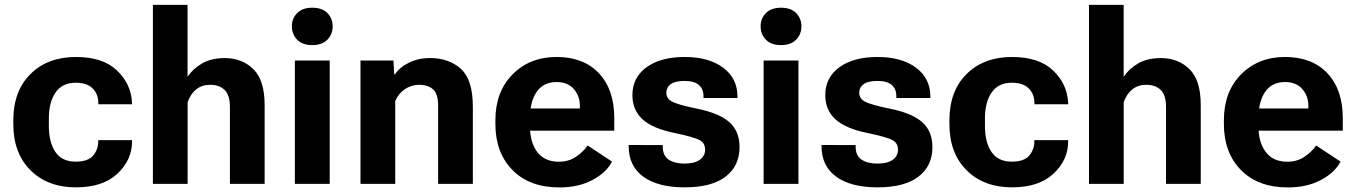

<svg xmlns="http://www.w3.org/2000/svg" viewBox="-20 -768 5658 802"><path d="M35.6 -250V-265.6Q35.6 -387.5 107.3 -458.7Q179 -530 297.4 -530Q409.4 -530 468.3 -474Q527.1 -418 531.2 -341.3L532 -332.5H390.6V-338.9Q390.6 -374.8 367.1 -398.6Q343.5 -422.4 296.1 -422.4Q240.5 -422.4 212.3 -382.1Q184.1 -341.8 184.1 -273.7V-241.9Q184.1 -173.6 211.4 -133.2Q238.8 -92.8 295.9 -92.8Q347.9 -92.8 369.1 -118.3Q390.4 -143.8 390.4 -177.2V-182.6H531.5V-176.5Q531.5 -100.1 470.6 -42.7Q409.7 14.6 297.4 14.6Q179.2 14.6 107.4 -56.8Q35.6 -128.2 35.6 -250Z M618.7 0V-747.6H763.4V-447.3Q786.4 -481.4 824.6 -503.4Q862.8 -525.4 918.9 -525.4Q991.2 -525.4 1038.3 -479.2Q1085.4 -433.1 1085.4 -329.3V0H940.4V-321Q940.4 -371.3 918 -392.6Q895.5 -413.8 857.7 -413.8Q823.7 -413.8 799.9 -395Q776.1 -376.2 763.7 -341.3V0Z M1211.7 0V-515.1H1357.2V0ZM1199.2 -658Q1199.2 -690.9 1221.3 -713.4Q1243.3 -735.8 1284.4 -735.8Q1325.6 -735.8 1347.6 -713.4Q1369.6 -690.9 1369.6 -658Q1369.6 -624.8 1347.5 -602.2Q1325.4 -579.6 1284.2 -579.6Q1243.2 -579.6 1221.2 -602.2Q1199.2 -624.8 1199.2 -658Z M1485.8 0V-515.1H1623.5L1626.7 -457.3H1629.4Q1649.2 -487.1 1688.6 -506.3Q1728 -525.6 1775.4 -525.6Q1854.7 -525.6 1904.9 -480.6Q1955.1 -435.5 1955.1 -322.3V0H1810.1V-326.9Q1810.1 -375 1789.3 -394.4Q1768.6 -413.8 1730.2 -413.8Q1699 -413.8 1671.9 -396Q1644.8 -378.2 1630.9 -345.9V0Z M2049.3 -250V-265.6Q2049.3 -385 2121.2 -457.5Q2193.1 -530 2304.9 -530Q2417.5 -530 2481.7 -462Q2545.9 -394 2545.9 -274.2V-222.2H2148.2V-314.9H2402.3V-323.7Q2402.6 -366.5 2377.1 -395.9Q2351.6 -425.3 2304.7 -425.3Q2250.2 -425.3 2221.9 -384.6Q2193.6 -344 2193.6 -273.4V-242.4Q2193.6 -173.6 2224.1 -133.1Q2254.6 -92.5 2314.2 -92.5Q2355.5 -92.5 2385.7 -113Q2416 -133.5 2434.8 -160.2L2536.6 -93Q2512.2 -46.4 2454 -15.7Q2395.8 14.9 2316.9 14.9Q2191.9 14.9 2120.6 -57.7Q2049.3 -130.4 2049.3 -250Z M2606 -162.4 2748.5 -161.9V-154.1Q2748.5 -117.9 2772.9 -101.3Q2797.4 -84.7 2839.4 -84.7Q2881.6 -84.7 2903.4 -100.7Q2925.3 -116.7 2925.3 -143.1Q2925.3 -169.9 2902.6 -182.6Q2879.9 -195.3 2795.2 -213.1Q2704.8 -231.7 2663.2 -270.4Q2621.6 -309.1 2621.6 -370.6Q2621.6 -444.3 2680.7 -487.2Q2739.7 -530 2840.1 -530Q2940.2 -530 3000.4 -485.5Q3060.5 -440.9 3060.5 -364.3V-358.6H2918.5V-366.7Q2918.5 -396.2 2899.2 -413.1Q2879.9 -429.9 2839.6 -429.9Q2799.6 -429.9 2781.5 -416.3Q2763.4 -402.6 2763.4 -380.1Q2763.4 -357.4 2786.4 -344.1Q2809.3 -330.8 2895.3 -313.2Q2984.9 -294.9 3027 -257.3Q3069.1 -219.7 3069.1 -153.3Q3069.1 -74.7 3010.6 -30Q2952.1 14.6 2839.8 14.6Q2728.3 14.6 2667.1 -30Q2606 -74.7 2606 -157Z M3169.7 0V-515.1H3315.2V0ZM3157.2 -658Q3157.2 -690.9 3179.3 -713.4Q3201.3 -735.8 3242.4 -735.8Q3283.6 -735.8 3305.6 -713.4Q3327.6 -690.9 3327.6 -658Q3327.6 -624.8 3305.5 -602.2Q3283.4 -579.6 3242.2 -579.6Q3201.2 -579.6 3179.2 -602.2Q3157.2 -624.8 3157.2 -658Z M3411.6 -162.4 3554.2 -161.9V-154.1Q3554.2 -117.9 3578.6 -101.3Q3603 -84.7 3645 -84.7Q3687.3 -84.7 3709.1 -100.7Q3731 -116.7 3731 -143.1Q3731 -169.9 3708.3 -182.6Q3685.5 -195.3 3600.8 -213.1Q3510.5 -231.7 3468.9 -270.4Q3427.2 -309.1 3427.2 -370.6Q3427.2 -444.3 3486.3 -487.2Q3545.4 -530 3645.8 -530Q3745.8 -530 3806 -485.5Q3866.2 -440.9 3866.2 -364.3V-358.6H3724.1V-366.7Q3724.1 -396.2 3704.8 -413.1Q3685.5 -429.9 3645.3 -429.9Q3605.2 -429.9 3587.2 -416.3Q3569.1 -402.6 3569.1 -380.1Q3569.1 -357.4 3592 -344.1Q3615 -330.8 3700.9 -313.2Q3790.5 -294.9 3832.6 -257.3Q3874.8 -219.7 3874.8 -153.3Q3874.8 -74.7 3816.3 -30Q3757.8 14.6 3645.5 14.6Q3533.9 14.6 3472.8 -30Q3411.6 -74.7 3411.6 -157Z M3945.8 -250V-265.6Q3945.8 -387.5 4017.5 -458.7Q4089.1 -530 4207.5 -530Q4319.6 -530 4378.4 -474Q4437.3 -418 4441.4 -341.3L4442.1 -332.5H4300.8V-338.9Q4300.8 -374.8 4277.2 -398.6Q4253.7 -422.4 4206.3 -422.4Q4150.6 -422.4 4122.4 -382.1Q4094.2 -341.8 4094.2 -273.7V-241.9Q4094.2 -173.6 4121.6 -133.2Q4148.9 -92.8 4206.1 -92.8Q4258.1 -92.8 4279.3 -118.3Q4300.5 -143.8 4300.5 -177.2V-182.6H4441.7V-176.5Q4441.7 -100.1 4380.7 -42.7Q4319.8 14.6 4207.5 14.6Q4089.4 14.6 4017.6 -56.8Q3945.8 -128.2 3945.8 -250Z M4528.8 0V-747.6H4673.6V-447.3Q4696.5 -481.4 4734.7 -503.4Q4772.9 -525.4 4829.1 -525.4Q4901.4 -525.4 4948.5 -479.2Q4995.6 -433.1 4995.6 -329.3V0H4850.6V-321Q4850.6 -371.3 4828.1 -392.6Q4805.7 -413.8 4767.8 -413.8Q4733.9 -413.8 4710.1 -395Q4686.3 -376.2 4673.8 -341.3V0Z M5092.3 -250V-265.6Q5092.3 -385 5164.2 -457.5Q5236.1 -530 5347.9 -530Q5460.4 -530 5524.7 -462Q5588.9 -394 5588.9 -274.2V-222.2H5191.2V-314.9H5445.3V-323.7Q5445.6 -366.5 5420 -395.9Q5394.5 -425.3 5347.7 -425.3Q5293.2 -425.3 5264.9 -384.6Q5236.6 -344 5236.6 -273.4V-242.4Q5236.6 -173.6 5267.1 -133.1Q5297.6 -92.5 5357.2 -92.5Q5398.4 -92.5 5428.7 -113Q5459 -133.5 5477.8 -160.2L5579.6 -93Q5555.2 -46.4 5496.9 -15.7Q5438.7 14.9 5359.9 14.9Q5234.9 14.9 5163.6 -57.7Q5092.3 -130.4 5092.3 -250Z"/></svg>

Font: RobotoFlex
Style: Regular
Weight: 400
Designer: Berlow after Robertson
Foundry: Google
Version: Version 2.136